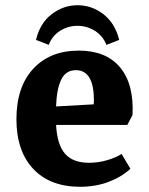

<svg xmlns="http://www.w3.org/2000/svg" viewBox="-20 -702 571 736"><path d="M43 -245Q43 -369 107.5 -438.5Q172 -508 282 -508Q387 -508 440.5 -443.5Q494 -379 488 -261L468 -223H195Q199 -147 229.5 -112.5Q260 -78 321 -78Q358 -78 392.5 -88.5Q427 -99 446 -112L480 -55Q445 -23 395.5 -4.5Q346 14 287 14Q172 14 107.5 -54.5Q43 -123 43 -245ZM339 -302Q340 -307 340 -317Q340 -433 271 -433Q232 -433 214.5 -396.5Q197 -360 195 -294ZM277 -603Q241 -603 210.5 -584Q180 -565 167 -530L118 -549Q133 -613 178 -647.5Q223 -682 277 -682Q332 -682 376.5 -647.5Q421 -613 437 -549L388 -530Q374 -565 343.5 -584Q313 -603 277 -603Z"/></svg>

Font: Andada Pro ExtraBold
Style: Regular
Weight: 800
Designer: Carolina Giovagnoli
Foundry: Huerta Tipografica
Version: Version 3.005; ttfautohint (v1.8.4)